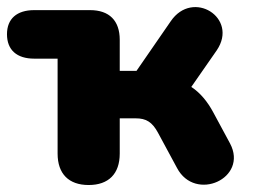

<svg xmlns="http://www.w3.org/2000/svg" viewBox="-21 -521 724 550"><path d="M233 9C290 9 322 -23 322 -81V-182H368C397 -182 415 -172 432 -140L486 -40C538 59 691 -10 638 -110L590 -199C574 -229 553 -255 527 -272L600 -377C663 -470 531 -553 468 -460L370 -318H322V-407C322 -462 292 -492 237 -492H77C27 -492 -1 -467 -1 -423C-1 -378 27 -353 77 -353H144V-81C144 -23 176 9 233 9Z"/></svg>

Font: Nunito Black
Style: Regular
Weight: 900
Designer: Vernon Adams
Foundry: Vernon Adams
Version: Version 3.602